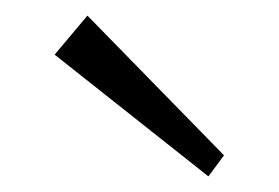

<svg xmlns="http://www.w3.org/2000/svg" viewBox="-20 -982 357 246"><path d="M50 -912 247 -756 267 -783 92 -962Z"/></svg>

Font: Sprat Condesed
Style: Bold
Weight: 700
Width: 3
Designer: Ethan Nakache
Foundry: Collletttivo
Version: Version 2.000;Glyphs 3.2 (3217)